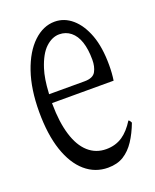

<svg xmlns="http://www.w3.org/2000/svg" viewBox="-116 -667 592 731"><g transform="rotate(-20 180.0 -302.0)"><path d="M78.6 -309.6Q78.6 -309.6 78.6 -304.7Q79.1 -232.4 95 -180.4Q110.8 -128.4 141.1 -101.3Q171.4 -74.2 213.4 -74.2Q251.5 -74.2 280.3 -93.8Q306.6 -111.8 329.1 -147.9Q334 -146.5 338.9 -135.7Q324.2 -96.7 304.9 -67.4Q285.6 -38.1 259.5 -21.7Q233.4 -5.4 195.8 -5.4Q143.6 -5.4 104 -39.6Q64.5 -73.7 42.7 -138.4Q21 -203.1 21 -294.7Q21 -386.2 44.4 -454.6Q67.9 -522.9 107.4 -560.3Q147 -597.7 193.4 -597.7Q232.4 -597.7 263.9 -570.6Q295.4 -543.5 314 -493.7Q332.5 -443.8 332.5 -371.6Q332.5 -337.9 328.1 -309.6Q328.1 -309.6 78.6 -309.6ZM95.2 -444.8Q83 -406.7 80.1 -350.6Q80.1 -350.6 79.6 -345.2H223.6Q258.3 -345.2 269 -365.7Q279.3 -384.8 279.3 -412.6Q279.3 -455.1 269.3 -484.9Q259.3 -514.6 239.5 -530.5Q219.7 -546.4 193.4 -546.4Q164.6 -546.4 138.4 -522.2Q112.3 -498 95.2 -444.8Z"/></g></svg>

Font: Scarab Serif
Style: Light
Weight: 300
Designer: John Roberts
Foundry: Scarab
Version: 1.0